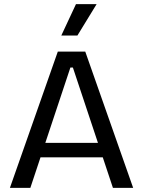

<svg xmlns="http://www.w3.org/2000/svg" viewBox="-20 -910 693 930"><path d="M28 0 260 -660H393L625 0H527L333 -583H321L127 0ZM138 -148V-218H527V-148ZM355 -738H277L348 -890H448Z"/></svg>

Font: Bricolage Grotesque 48pt Condensed ExtraBold
Style: Regular
Weight: 400
Version: Version 1.000;gftools[0.9.30]